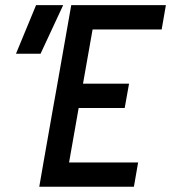

<svg xmlns="http://www.w3.org/2000/svg" viewBox="-20 -713 653 733"><path d="M129.9 0 146 -92.8 182.6 -300.8 196.3 -377 252 -693.4H613.3L597.2 -600.6H333.5L296.9 -393.6H472.7L456.1 -300.8H280.3L243.7 -92.8H507.3L491.2 0ZM41 -507.8 117.7 -693.4H221.2L134.8 -507.8Z"/></svg>

Font: CaskaydiaCove NFP
Style: Italic
Weight: 400
Italic angle: -10°
Designer: Aaron Bell
Foundry: Saja Typeworks
Version: Version 2111.001; VTT 6.35;Nerd Fonts 3.1.1